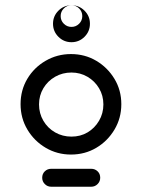

<svg xmlns="http://www.w3.org/2000/svg" viewBox="-20 -708 538 728"><path d="M251 -548Q222 -548 201.5 -568.5Q181 -589 181 -618Q181 -647 201.5 -667.5Q222 -688 251 -688Q280 -688 300.5 -667.5Q321 -647 321 -618Q321 -589 300.5 -568.5Q280 -548 251 -548ZM251 -606Q268 -606 280 -618Q292 -630 292 -647Q292 -664 280 -676Q268 -688 251 -688Q234 -688 222 -676Q210 -664 210 -647Q210 -630 222 -618Q234 -606 251 -606ZM249 -122Q197 -122 153.5 -147.5Q110 -173 84 -216.5Q58 -260 58 -313Q58 -366 83.5 -409Q109 -452 153 -477.5Q197 -503 249 -503Q302 -503 345 -477.5Q388 -452 414 -409Q440 -366 440 -313Q440 -260 414 -216.5Q388 -173 345 -147.5Q302 -122 249 -122ZM251 -190Q285 -190 312 -206Q339 -222 355.5 -250Q372 -278 372 -312Q372 -346 355.5 -373.5Q339 -401 311.5 -417Q284 -433 251 -433Q217 -433 189 -417Q161 -401 144.5 -373.5Q128 -346 128 -312Q128 -278 144.5 -250Q161 -222 189 -206Q217 -190 251 -190ZM174 0Q160 0 150 -10Q140 -20 140 -34Q140 -49 150 -58.5Q160 -68 174 -68H326Q340 -68 350 -58.5Q360 -49 360 -34Q360 -20 350 -10Q340 0 326 0Z"/></svg>

Font: Mada SemiBold
Style: Regular
Weight: 600
Designer: Khaled Hosny
Version: Version 1.5